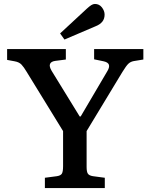

<svg xmlns="http://www.w3.org/2000/svg" viewBox="-20 -951 760 971"><path d="M207 0V-52L268 -60Q287 -63 293 -73Q299 -83 299 -111V-288L114 -589Q101 -611 89 -624Q77 -637 54 -641L16 -648V-703H313V-650L259 -643Q238 -640 233 -627.5Q228 -615 241 -593L383 -362H388L521 -588Q535 -610 531 -623Q527 -636 504 -641L456 -651V-703H705V-650L656 -642Q640 -639 629 -628.5Q618 -618 599 -587L418 -288V-107Q418 -82 424.5 -72.5Q431 -63 450 -60L510 -52V0ZM306 -751 284 -782 419 -907Q432 -919 441.5 -925Q451 -931 460 -931Q482 -931 495.5 -913.5Q509 -896 509 -877Q509 -856 497.5 -841.5Q486 -827 463 -818Z"/></svg>

Font: Literata 18pt Medium
Style: Regular
Weight: 500
Designer: Latin by Veronika Burian and Jose Scaglione. Greek by Irene Vlachou. Cyrillic by Vera Evstafieva.
Foundry: TypeTogether
Version: Version 3.103;gftools[0.9.29]